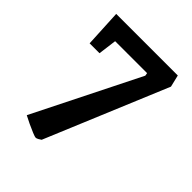

<svg xmlns="http://www.w3.org/2000/svg" viewBox="-168 -561 756 756"><g transform="rotate(45 210.0 -183.5)"><path d="M158 101Q154 101 138 94.5Q122 88 103 79Q84 70 71 63L291 -377L289 -389H111L101 -312H46L38 -468H381L393 -418L181 90Q177 93 170 97Q163 101 158 101Z"/></g></svg>

Font: Grenze Gotisch Medium
Style: Regular
Weight: 500
Designer: Renata Polastri
Foundry: Omnibus-Type
Version: Version 1.001